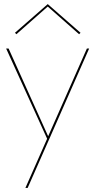

<svg xmlns="http://www.w3.org/2000/svg" viewBox="-20 -697 465 937"><path d="M213 -665 60 -530 53 -537 213 -677 373 -537 366 -530ZM415 -460 221 -20 115 220H104L210 -20L10 -460H22L215 -32L404 -460Z"/></svg>

Font: Jost* Hairline
Style: Regular
Weight: 100
Version: Version 3.7